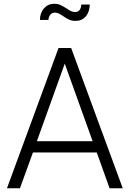

<svg xmlns="http://www.w3.org/2000/svg" viewBox="-20 -1000 688 1020"><path d="M291 -745H358L632 0H562L494 -190H155L86 0H17ZM472 -250 324 -662 176 -250ZM316 -914Q301 -924 291.5 -928.5Q282 -933 271 -933Q258 -933 248.5 -923Q239 -913 237 -894H192Q193 -933 214.5 -956.5Q236 -980 268 -980Q287 -980 301 -973.5Q315 -967 334 -955Q347 -946 357 -941Q367 -936 379 -936Q409 -936 412 -976H457Q456 -936 435.5 -912.5Q415 -889 382 -889Q362 -889 347.5 -895.5Q333 -902 316 -914Z"/></svg>

Font: Eudoxus Sans Light
Style: Regular
Weight: 300
Designer: Stijn de Vries
Foundry: tokotype
Version: Version 2.005